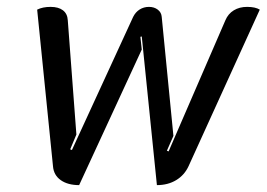

<svg xmlns="http://www.w3.org/2000/svg" viewBox="-20 -529 777 558"><path d="M134 -46 88 -501Q104 -509 127 -509Q150 -509 163 -499Q176 -489 177 -470L202 -138L184 -95L189 -93L367 -480Q374 -494 386 -501.5Q398 -509 413 -509Q428 -509 438.5 -501Q449 -493 450 -480L484 -134L465 -91L470 -89L635 -470Q643 -489 659.5 -499Q676 -509 698 -509Q722 -509 735 -501L528 -46Q516 -20 492 -5.5Q468 9 436 9L392 -423L388 -422L392 -385L210 9Q177 9 156.5 -5.5Q136 -20 134 -46Z"/></svg>

Font: K2D
Style: Italic
Weight: 400
Italic angle: -10°
Designer: Katatrad Aksorn Co.,Ltd.
Foundry: Cadson Demak Co.,Ltd.
Version: Version 1.000; ttfautohint (v1.6)